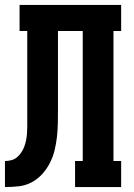

<svg xmlns="http://www.w3.org/2000/svg" viewBox="-20 -755 540 775"><path d="M0 0V-105Q13 -105 26 -108.5Q39 -112 49 -120.5Q59 -129 66.5 -140.5Q74 -152 78.5 -164.5Q83 -177 85.5 -190Q88 -203 89 -216Q90 -229 90 -242.5Q90 -256 90 -269V-630H59V-735H469V-630H438V-105H469V0H283V-105H314V-630H214V-313Q214 -286 213.5 -258.5Q213 -231 210 -203.5Q207 -176 200.5 -149Q194 -122 181.5 -97.5Q169 -73 150.5 -52.5Q132 -32 107.5 -19Q83 -6 55.5 -3Q28 0 0 0Z"/></svg>

Font: Iosevka Curly Slab Extrabold
Style: Regular
Weight: 800
Monospace: yes
Designer: Belleve Invis
Foundry: Belleve Invis
Version: Version 22.1.2; ttfautohint (v1.8.4)